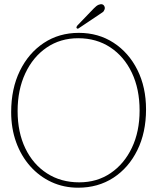

<svg xmlns="http://www.w3.org/2000/svg" viewBox="-20 -862 732 894"><path d="M347 -709Q438 -709 508.8 -663Q579.5 -617 619.8 -536.5Q660 -456 660 -352.5Q660 -245 619.5 -162.8Q579 -80.5 507.8 -34.2Q436.5 12 344 12Q277 12 220 -14.2Q163 -40.5 120.8 -88Q78.5 -135.5 55.2 -199.8Q32 -264 32 -340Q32 -449 72.5 -532Q113 -615 184 -662Q255 -709 347 -709ZM630 -347.5Q630 -447.5 594 -523.2Q558 -599 493.5 -641.5Q429 -684 344 -684Q261 -684 197.2 -640.5Q133.5 -597 97.8 -520.5Q62 -444 62 -345Q62 -246 98 -171.2Q134 -96.5 198.8 -54.8Q263.5 -13 349 -13Q432 -13 495.2 -56Q558.5 -99 594.2 -174.2Q630 -249.5 630 -347.5ZM417 -823Q429 -835.5 438.5 -839.5Q448 -843.5 455 -842Q462 -840.5 465.8 -833.2Q469.5 -826 467 -818.5Q464 -809 457.5 -804.8Q451 -800.5 441.5 -794L346 -730Q341 -726.5 337 -731Q335 -733.5 336.5 -737Q338 -740.5 340 -743Z"/></svg>

Font: Fraunces 144pt S100 Thin
Style: Regular
Weight: 100
Version: Version 1.000; ttfautohint (v1.8.3)